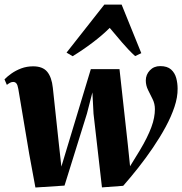

<svg xmlns="http://www.w3.org/2000/svg" viewBox="-22 -824 810 854"><path d="M135.5 10 108 -139 59.5 -428Q56.5 -446 51 -452.8Q45.5 -459.5 37 -459.5Q29.5 -459.5 23.2 -456.2Q17 -453 8.5 -446.5L-2 -471Q10.5 -484 29.2 -497.2Q48 -510.5 72.5 -519.8Q97 -529 125.5 -529Q168 -529 188 -504.8Q208 -480.5 213 -433.5L240.5 -177.5L251 -83L283.5 -190.5L382 -516.5H509.5L546.5 -181.5L556.5 -84.5L599.5 -154.5Q617.5 -184.5 630.2 -210.2Q643 -236 651.2 -258.2Q659.5 -280.5 663.2 -300.5Q667 -320.5 667 -338.5Q667 -362.5 656.8 -383Q646.5 -403.5 636.5 -423.8Q626.5 -444 626.5 -466Q626.5 -492 644.5 -511Q662.5 -530 690.5 -530Q722 -530 738.8 -515Q755.5 -500 761.8 -477Q768 -454 768 -429.5Q768.5 -392 754 -348.5Q739.5 -305 714.5 -259Q689.5 -213 658.2 -167Q627 -121 593 -78Q559 -35 526 2.5L431.5 9.5L394 -318L389 -413L364.5 -318L265 1.5ZM301 -574 274 -590 442 -803.5H519L606.5 -587.5L579 -574.5Q550 -601 521.2 -634.8Q492.5 -668.5 466 -700Q433.5 -667.5 390.2 -634.8Q347 -602 301 -574Z"/></svg>

Font: Merriweather 120pt ExtraBold
Style: Italic
Weight: 800
Italic angle: -7.8°
Version: Version 2.101